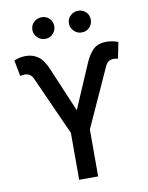

<svg xmlns="http://www.w3.org/2000/svg" viewBox="-100 -1008 834 1079"><g transform="rotate(-10 317.5 -468.5)"><path d="M262.7 0V-267.6L112.3 -602.5Q97.7 -635.3 64.5 -635.7Q58.1 -635.3 49.8 -634.5Q41.5 -633.8 38.1 -631.8L20.5 -723.1Q51.8 -737.3 86.9 -737.3Q127 -737.3 157.7 -715.8Q188.5 -694.3 212.9 -634.3L317.4 -387.2L422.9 -632.8Q444.3 -684.1 471.4 -710.7Q498.5 -737.3 547.9 -737.3Q581.5 -737.3 614.3 -724.6L595.7 -631.8Q592.8 -633.8 585 -634.5Q577.1 -635.3 570.3 -635.7Q537.6 -635.3 522.9 -602.5L371.1 -268.1V0ZM212.9 -813Q187.5 -812.5 168.7 -831.3Q149.9 -850.1 149.9 -874.5Q149.9 -901.4 168.7 -918.9Q187.5 -936.5 212.9 -936.5Q239.3 -936.5 257.1 -918.9Q274.9 -901.4 274.9 -874.5Q274.9 -850.1 257.1 -831.3Q239.3 -812.5 212.9 -813ZM420.9 -813Q396 -812.5 377.2 -831.3Q358.4 -850.1 358.4 -874.5Q358.4 -901.4 377.2 -918.9Q396 -936.5 420.9 -936.5Q447.8 -936.5 465.8 -918.9Q483.9 -901.4 483.4 -874.5Q483.9 -850.1 465.8 -831.3Q447.8 -812.5 420.9 -813Z"/></g></svg>

Font: Inter Tight Medium
Style: Regular
Weight: 500
Designer: Rasmus Andersson
Foundry: rsms
Version: Version 3.004; ttfautohint (v1.8.4.7-5d5b)